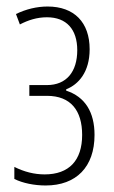

<svg xmlns="http://www.w3.org/2000/svg" viewBox="-20 -559 349 589"><path d="M120 10C214 10 270 -47 270 -145C270 -215 241 -262 183 -281V-285C221 -300 255 -338 255 -408C255 -490 208 -539 126 -539C93 -539 60 -531 29 -516L41 -484C66 -497 93 -506 124 -506C184 -506 217 -469 217 -405C217 -339 184 -298 124 -298H70V-265H124C197 -265 232 -220 232 -145C232 -67 192 -24 117 -24C85 -24 54 -32 24 -47V-10C50 3 86 10 120 10Z"/></svg>

Font: Noto Sans ExtraCondensed ExtraLight
Style: Regular
Weight: 200
Width: 2
Designer: Monotype Design Team
Foundry: Monotype Imaging Inc.
Version: Version 2.013